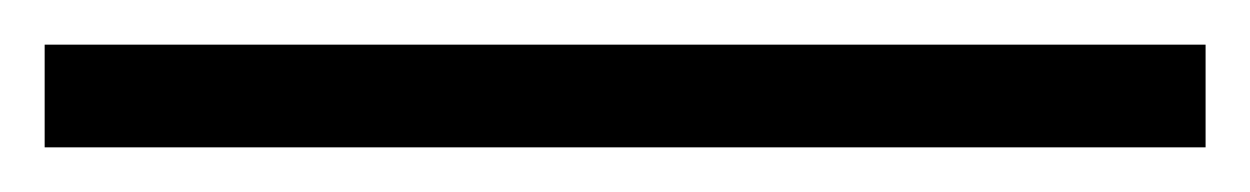

<svg xmlns="http://www.w3.org/2000/svg" viewBox="-20 77 560 86"><path d="M520 97V143H0V97Z"/></svg>

Font: Work Sans Light
Style: Regular
Weight: 300
Designer: Wei Huang
Foundry: Wei Huang
Version: Version 2.012; ttfautohint (v1.8.3)